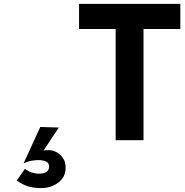

<svg xmlns="http://www.w3.org/2000/svg" viewBox="-20 -720 951 986"><path d="M187 -68 282 -65 203 54Q209 52 216 51.5Q223 51 231 51Q250 51 269.5 61Q289 71 303 91Q317 111 317 141Q317 176 298.5 199Q280 222 251.5 234Q223 246 193 246Q155 246 126 237.5Q97 229 66 207L108 147Q125 160 144 166Q163 172 179 172Q232 172 232 135Q232 116 215.5 109Q199 102 175 102Q167 102 145.5 105Q124 108 101 119ZM386 -571V-700H906V-571H717V0H574V-571Z"/></svg>

Font: Von Semi
Style: Regular
Weight: 600
Version: Version 4.000; ttfautohint (v1.8.4.7-5d5b)